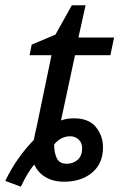

<svg xmlns="http://www.w3.org/2000/svg" viewBox="-68 -678 452 727"><path d="M11 29 -48 7Q-25 -41 3.5 -80.5Q32 -120 60 -148Q62 -160 65 -173Q68 -186 71 -199L127 -469H44L52 -509L142 -547L204 -658H256L229 -536H364L350 -469H216L163 -222Q185 -230 212 -230Q268 -230 295 -197Q322 -164 322 -120Q322 -59 281 -24.5Q240 10 175 10Q133 10 104 -7.5Q75 -25 62 -55Q48 -39 35 -17Q22 5 11 29ZM185 -58Q209 -58 226 -73Q243 -88 243 -116Q243 -138 229.5 -150Q216 -162 198 -162Q179 -162 163.5 -153.5Q148 -145 137 -131Q137 -100 147 -79Q157 -58 185 -58Z"/></svg>

Font: Noto IKEA Latin
Style: Italic
Weight: 400
Italic angle: -12°
Designer: Monotype Design Team
Foundry: Monotype Imaging Inc.
Version: Version 1.0